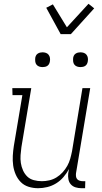

<svg xmlns="http://www.w3.org/2000/svg" viewBox="-20 -985 540 1013"><path d="M181 8Q155 8 131 0.5Q107 -7 90 -24Q73 -41 63 -64Q53 -87 49.5 -112Q46 -137 47.5 -163Q49 -189 53 -215L98 -483H46L45 -520H145L93 -209Q90 -188 88.5 -166.5Q87 -145 90 -125Q93 -105 101.5 -86Q110 -67 124 -53.5Q138 -40 158.5 -34.5Q179 -29 201 -29Q220 -29 240 -33.5Q260 -38 278 -49Q296 -60 310.5 -76Q325 -92 335 -110Q345 -128 350.5 -147.5Q356 -167 360 -187L415 -520H456L381 -71Q380 -63 381 -54.5Q382 -46 387 -40Q392 -34 400.5 -31.5Q409 -29 417 -29H430L429 8H410Q394 8 379 3.5Q364 -1 354 -12Q344 -23 341 -39Q338 -55 340 -71L344 -93Q332 -71 315 -51Q298 -31 276 -17.5Q254 -4 229.5 2Q205 8 181 8ZM405 -631Q395 -631 386.5 -634Q378 -637 372.5 -644Q367 -651 366 -660.5Q365 -670 366 -680Q367 -686 370 -692Q373 -698 379 -702Q385 -706 391.5 -707.5Q398 -709 404 -709Q414 -709 422.5 -706Q431 -703 436.5 -696Q442 -689 443.5 -679.5Q445 -670 443 -660Q442 -654 439 -648Q436 -642 430.5 -638Q425 -634 418 -632.5Q411 -631 405 -631ZM205 -631Q195 -631 186.5 -634Q178 -637 172.5 -644Q167 -651 166 -660.5Q165 -670 166 -680Q167 -686 170 -692Q173 -698 179 -702Q185 -706 191.5 -707.5Q198 -709 204 -709Q214 -709 222.5 -706Q231 -703 236.5 -696Q242 -689 243.5 -679.5Q245 -670 243 -660Q242 -654 239 -648Q236 -642 230.5 -638Q225 -634 218 -632.5Q211 -631 205 -631ZM300 -805 224 -944 259 -962 333 -841 447 -965 477 -941 354 -805Z"/></svg>

Font: Iosevka Curly Slab Extralight
Style: Italic
Weight: 200
Italic angle: -9°
Monospace: yes
Designer: Belleve Invis
Foundry: Belleve Invis
Version: Version 22.1.2; ttfautohint (v1.8.4)